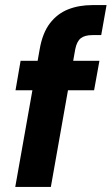

<svg xmlns="http://www.w3.org/2000/svg" viewBox="-20 -735 439 755"><path d="M40 0 136 -541Q147 -605 176 -643Q205 -681 247.5 -698Q290 -715 344 -715H399L378 -597H344Q313 -597 297.5 -584.5Q282 -572 276 -542L180 0ZM41 -380 61 -496H371L350 -380Z"/></svg>

Font: DM Sans 28pt ExtraBold
Style: Italic
Weight: 800
Italic angle: -10°
Version: Version 4.004;gftools[0.9.30]